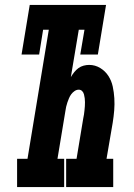

<svg xmlns="http://www.w3.org/2000/svg" viewBox="-20 -755 540 775"><path d="M49 0V-114H91L177 -635H154L138 -535H67L100 -735H408L375 -535H304L321 -635H298L266 -444Q272 -454 279.5 -463.5Q287 -473 296.5 -480Q306 -487 317.5 -490Q329 -493 340 -493Q364 -493 384.5 -480.5Q405 -468 417.5 -448.5Q430 -429 435 -406Q440 -383 441.5 -358.5Q443 -334 441 -309.5Q439 -285 435 -260L410 -114H437V0H247V-114H289L316 -277Q318 -285 319 -293Q320 -301 321 -309.5Q322 -318 322.5 -326Q323 -334 323 -342.5Q323 -351 322 -358.5Q321 -366 319 -374Q317 -382 311.5 -387.5Q306 -393 298 -393Q289 -393 281 -387.5Q273 -382 267.5 -374.5Q262 -367 258.5 -358.5Q255 -350 252 -341.5Q249 -333 247 -324Q245 -315 244 -307L212 -114H239V0Z"/></svg>

Font: Iosevka Curly Slab HvObl
Style: Regular
Weight: 900
Italic angle: -9°
Monospace: yes
Designer: Belleve Invis
Foundry: Belleve Invis
Version: Version 11.1.0; ttfautohint (v1.8.3)